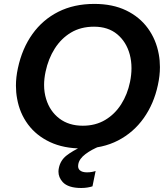

<svg xmlns="http://www.w3.org/2000/svg" viewBox="-20 -747 855 982"><path d="M401.5 12.5Q305.5 12.5 235.5 -20.5Q165.5 -53.5 123 -111Q80.5 -168.5 67.5 -242.5Q61.5 -274.5 61.5 -308.5Q61.5 -352 71.5 -398Q93 -499 145.8 -572.8Q198.5 -646.5 278.5 -686.8Q358.5 -727 462.5 -727Q556 -727 625 -693.8Q694 -660.5 736.2 -602.5Q778.5 -544.5 792 -470Q798 -438 798 -404Q798 -359.5 787.5 -312Q767 -216 715 -142.8Q663 -69.5 583.8 -28.5Q504.5 12.5 401.5 12.5ZM403.5 -104Q468.5 -104 518 -133.5Q567.5 -163 599.8 -213.8Q632 -264.5 645 -328Q652.5 -364.5 652.5 -398.5Q652.5 -435.5 643.5 -469Q626 -533 579.5 -571.8Q533 -610.5 461 -610.5Q393.5 -610.5 343.2 -580.5Q293 -550.5 260 -498.5Q227 -446.5 213 -380Q205.5 -344.5 205.5 -312.5Q205.5 -274.5 216 -240.5Q235 -178 283.5 -141Q332 -104 403.5 -104ZM395.5 214.5Q328.5 214.5 300.5 184Q279 160 279 131Q279 122 281 112.5Q289 73 320.2 48.5Q351.5 24 400 2L405.5 -23.5L472 -31L492.5 0Q448.5 17.5 417 41.2Q385.5 65 380.5 92.5Q379.5 98 379.5 102.5Q379.5 116 388.5 124Q400.5 134.5 425 134.5Q439 134.5 450.8 132.2Q462.5 130 469 127.5L453 206Q442.5 209.5 427.5 212Q412.5 214.5 395.5 214.5Z"/></svg>

Font: Heraclito SemiBold
Style: Italic
Weight: 600
Italic angle: -12°
Designer: Kostas Bartsokas (font) & Cristiano Sobral (main changes)
Foundry: Kostas Bartsokas (font) & Cristiano Sobral (main changes)
Version: Version 1.00;July 8, 2020;FontCreator 13.0.0.2655 64-bit